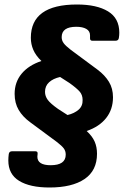

<svg xmlns="http://www.w3.org/2000/svg" viewBox="-20 -715 550 853"><path d="M200 118Q113 118 65 88.5Q17 59 17 -2Q17 -16 19 -31Q21 -43 34 -43H137Q149 -43 147 -30Q146 -24 146 -19Q146 19 205 19Q272 19 272 -28Q272 -44 263.5 -55.5Q255 -67 233 -84L114 -172Q81 -196 63 -226.5Q45 -257 45 -298Q45 -350 76 -387.5Q107 -425 164 -444Q139 -468 128 -493.5Q117 -519 117 -547Q117 -695 322 -695Q410 -695 460 -664.5Q510 -634 510 -570Q510 -558 508 -546Q506 -534 493 -534H390Q379 -534 380 -547Q380 -551 380 -558Q380 -577 363.5 -586.5Q347 -596 319 -596Q254 -596 254 -550Q254 -535 263 -523Q272 -511 294 -494L414 -405Q446 -381 464 -351.5Q482 -322 482 -283Q482 -229 451.5 -190.5Q421 -152 365 -133Q390 -110 400.5 -86Q411 -62 411 -32Q411 43 355.5 80.5Q300 118 200 118ZM280 -204Q310 -211 329 -227.5Q348 -244 347 -271Q347 -293 334 -308Q321 -323 289 -346L247 -373Q216 -366 198 -349.5Q180 -333 180 -307Q180 -288 192 -271.5Q204 -255 238 -231Z"/></svg>

Font: Sofia Sans ExtraBold
Style: Italic
Weight: 800
Italic angle: -9°
Designer: Botio Nikoltchev, Ani Petrova
Foundry: lettersoup
Version: Version 4.100; ttfautohint (v1.8.4.7-5d5b)